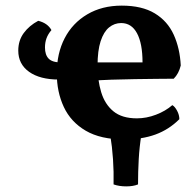

<svg xmlns="http://www.w3.org/2000/svg" viewBox="-20 -487 698 683"><path d="M422 9Q338 9 285 -22Q232 -53 207 -106.5Q182 -160 182 -226Q182 -297 210 -351Q238 -405 290.5 -436Q343 -467 413 -467Q485 -467 530.5 -439.5Q576 -412 598 -363.5Q620 -315 623 -254Q616 -225 598 -207Q573 -207 537 -206.5Q501 -206 459.5 -205.5Q418 -205 375.5 -203.5Q333 -202 295 -199V-265H487Q487 -332 467.5 -368.5Q448 -405 411 -405Q387 -405 368 -389.5Q349 -374 338 -340.5Q327 -307 327 -253Q327 -202 340 -159Q353 -116 383.5 -91Q414 -66 467 -66Q501 -66 535 -79Q569 -92 593 -113Q602 -108 610 -93Q618 -78 618 -63Q581 -26 533 -8.5Q485 9 422 9ZM190 -204Q122 -204 83.5 -231.5Q45 -259 45 -307Q45 -343 64.5 -369.5Q84 -396 116 -413Q149 -405 163 -380Q151 -366 145.5 -351Q140 -336 140 -318Q140 -292 153 -278.5Q166 -265 197 -265ZM384 169Q385 124 382 79.5Q379 35 372 -8H483Q476 35 473.5 79.5Q471 124 471 169Q454 176 429 176Q404 176 384 169Z"/></svg>

Font: Vollkorn
Style: Bold
Weight: 700
Designer: Friedrich Althausen
Foundry: Friedrich Althausen
Version: Version 5.000